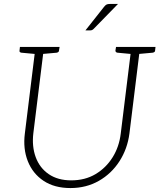

<svg xmlns="http://www.w3.org/2000/svg" viewBox="-20 -944 808 973"><path d="M337 9Q256 9 201 -27.5Q146 -64 121 -127Q96 -190 106 -268L160 -706H203L149 -269Q141 -202 161 -147.5Q181 -93 227 -61.5Q273 -30 341 -30Q411 -30 464 -61.5Q517 -93 550.5 -146.5Q584 -200 592 -268L646 -706H690L636 -268Q626 -190 585.5 -127Q545 -64 481 -27.5Q417 9 337 9ZM173 -706 163 -670 88 -677Q83 -678 80.5 -680.5Q78 -683 79 -688L81 -706ZM282 -706 279 -688Q279 -683 275.5 -680.5Q272 -678 268 -677L190 -670V-706ZM659 -706 649 -670 575 -677Q570 -678 567.5 -680.5Q565 -683 565 -688L568 -706ZM768 -706 766 -688Q766 -683 762.5 -680.5Q759 -678 754 -677L677 -670V-706ZM537 -924H578L455 -798Q451 -794 447 -792Q443 -790 437 -790H413L507 -909Q514 -918 520 -921Q526 -924 537 -924Z"/></svg>

Font: Aleo ExtraLight
Style: Italic
Weight: 250
Italic angle: -7°
Designer: Alessio Laiso
Foundry: Alessio Laiso
Version: Version 2.001;gftools[0.9.29]